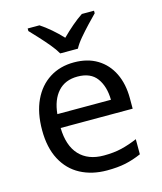

<svg xmlns="http://www.w3.org/2000/svg" viewBox="-115 -850 795 945"><g transform="rotate(-15 282.0 -378.0)"><path d="M292 -546Q361 -546 410.5 -516Q460 -486 486.5 -431.5Q513 -377 513 -304V-251H146Q148 -160 192.5 -112.5Q237 -65 317 -65Q368 -65 407.5 -74.5Q447 -84 489 -102V-25Q448 -7 408 1.5Q368 10 313 10Q237 10 178.5 -21Q120 -52 87.5 -113.5Q55 -175 55 -264Q55 -352 84.5 -415Q114 -478 167.5 -512Q221 -546 292 -546ZM291 -474Q228 -474 191.5 -433.5Q155 -393 148 -321H421Q420 -389 389 -431.5Q358 -474 291 -474ZM239 -606Q226 -629 204 -655.5Q182 -682 158 -708Q134 -734 116 -753V-766H176Q202 -749 230 -725Q258 -701 283 -674Q310 -701 338 -725Q366 -749 392 -766H454V-753Q435 -734 410.5 -708Q386 -682 363.5 -655.5Q341 -629 329 -606Z"/></g></svg>

Font: Noto Sans Hanifi Rohingya
Style: Regular
Weight: 400
Designer: Monotype Design Team and DaltonMaag
Foundry: Google LLC
Version: Version 2.101